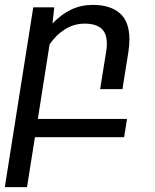

<svg xmlns="http://www.w3.org/2000/svg" viewBox="-23 -558 631 781"><path d="M408.7 -347.2Q411.6 -364.7 411.6 -379.9Q411.6 -422.9 388.9 -442.4Q366.2 -461.9 321.3 -461.9Q278.8 -461.9 241.9 -439.2Q205.1 -416.5 178.7 -377.4L130.9 -74.2H493.7L481.9 0H119.1L86.9 203.1H-3.4L112.3 -528.3H197.8L190.4 -462.4Q227.1 -500.5 267.1 -519.3Q307.1 -538.1 355 -538.1Q425.3 -538.1 464.4 -504.2Q503.4 -470.2 503.4 -397.9Q503.4 -372.6 499.5 -348.6L475.1 -195.3H384.3Z"/></svg>

Font: Mardoto
Style: Italic
Weight: 400
Italic angle: -12°
Designer: Christian Robertson, Vahan Hovhannisyan
Foundry: Google
Version: Version 1.000